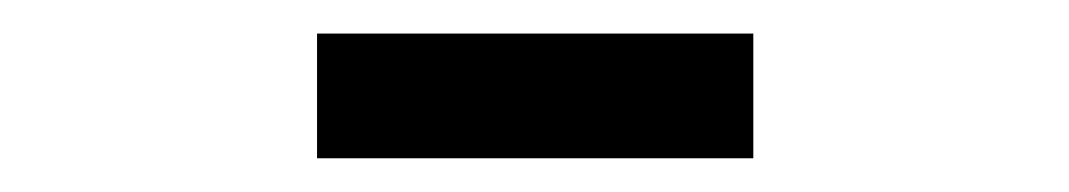

<svg xmlns="http://www.w3.org/2000/svg" viewBox="-20 -692 640 115"><path d="M169.9 -597.2V-671.9H431.2V-597.2Z"/></svg>

Font: Office Code Pro Medium
Style: Regular
Weight: 500
Designer: Nathan Rutzky & Paul D. Hunt
Foundry: Adobe Systems Incorporated
Version: Version 1.004;PS 001.004;hotconv 1.0.70;makeotf.lib2.5.58329